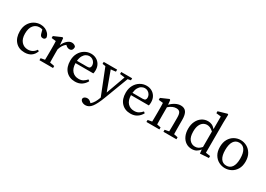

<svg xmlns="http://www.w3.org/2000/svg" viewBox="2 -1731 4121 2973"><g transform="rotate(30 2062.5 -245.0)"><path d="M267 13Q164 13 103 -54Q42 -121 42 -236Q42 -315 74.5 -371.5Q107 -428 160 -458Q213 -488 273 -488Q318 -488 356 -471Q394 -454 419 -424.5Q444 -395 450 -358Q443 -320 404 -320Q379 -320 366.5 -333.5Q354 -347 349 -368L331 -434Q317 -439 303.5 -440.5Q290 -442 277 -442Q213 -442 171.5 -392Q130 -342 130 -246Q130 -152 175 -102Q220 -52 290 -52Q333 -52 369 -71.5Q405 -91 428 -128L453 -115Q432 -53 385 -20Q338 13 267 13Z M530 0V-36L602 -49Q603 -87 603.5 -131.5Q604 -176 604 -210V-258Q604 -299 603.5 -326Q603 -353 601 -383L522 -392V-427L662 -488L677 -478L688 -360Q713 -420 752.5 -454Q792 -488 832 -488Q855 -488 875 -478Q895 -468 904 -451Q904 -378 845 -378Q828 -378 813 -384.5Q798 -391 784 -403L772 -414Q742 -392 722 -360Q702 -328 689 -285V-210Q689 -177 689.5 -133Q690 -89 691 -51L773 -36V0Z M1170 -442Q1142 -442 1113.5 -426Q1085 -410 1064.5 -375Q1044 -340 1038 -282H1220Q1256 -282 1267.5 -297Q1279 -312 1279 -334Q1279 -363 1264.5 -387.5Q1250 -412 1225.5 -427Q1201 -442 1170 -442ZM1169 13Q1068 13 1007 -52.5Q946 -118 946 -233Q946 -310 977.5 -367Q1009 -424 1061.5 -456Q1114 -488 1176 -488Q1228 -488 1270 -465Q1312 -442 1337 -399.5Q1362 -357 1362 -296Q1362 -279 1360 -264.5Q1358 -250 1355 -240H1036Q1038 -148 1082 -100Q1126 -52 1198 -52Q1246 -52 1278 -71.5Q1310 -91 1337 -122L1361 -103Q1333 -50 1285 -18.5Q1237 13 1169 13Z M1718 -439V-475H1913V-439L1859 -428L1698 -3Q1648 130 1601.5 189.5Q1555 249 1493 249Q1456 249 1428.5 230.5Q1401 212 1401 183Q1406 161 1425.5 150Q1445 139 1468 139Q1488 139 1505 147.5Q1522 156 1542 177L1547 182Q1579 155 1601 116.5Q1623 78 1637 38L1641 26L1460 -431L1405 -439V-475H1645V-438L1557 -428L1682 -87L1805 -427Z M2162 -442Q2134 -442 2105.5 -426Q2077 -410 2056.5 -375Q2036 -340 2030 -282H2212Q2248 -282 2259.5 -297Q2271 -312 2271 -334Q2271 -363 2256.5 -387.5Q2242 -412 2217.5 -427Q2193 -442 2162 -442ZM2161 13Q2060 13 1999 -52.5Q1938 -118 1938 -233Q1938 -310 1969.5 -367Q2001 -424 2053.5 -456Q2106 -488 2168 -488Q2220 -488 2262 -465Q2304 -442 2329 -399.5Q2354 -357 2354 -296Q2354 -279 2352 -264.5Q2350 -250 2347 -240H2028Q2030 -148 2074 -100Q2118 -52 2190 -52Q2238 -52 2270 -71.5Q2302 -91 2329 -122L2353 -103Q2325 -50 2277 -18.5Q2229 13 2161 13Z M2443 0V-36L2517 -50Q2518 -88 2518.5 -132Q2519 -176 2519 -210V-258Q2519 -299 2518.5 -326Q2518 -353 2516 -383L2437 -392V-427L2577 -488L2592 -478L2600 -398Q2637 -438 2685 -463Q2733 -488 2779 -488Q2844 -488 2875.5 -444.5Q2907 -401 2907 -303V-210Q2907 -176 2907.5 -132Q2908 -88 2909 -50L2979 -36V0H2747V-36L2821 -50Q2822 -87 2822.5 -131.5Q2823 -176 2823 -210V-295Q2823 -364 2803.5 -390Q2784 -416 2740 -416Q2706 -416 2674 -402Q2642 -388 2604 -356V-210Q2604 -177 2604.5 -132.5Q2605 -88 2606 -50L2675 -36V0Z M3144 -235Q3144 -137 3183.5 -90.5Q3223 -44 3283 -44Q3316 -44 3341.5 -57.5Q3367 -71 3395 -102V-379Q3361 -409 3334 -420Q3307 -431 3282 -431Q3245 -431 3213.5 -410.5Q3182 -390 3163 -346.5Q3144 -303 3144 -235ZM3405 10 3398 -59Q3372 -25 3338.5 -6Q3305 13 3258 13Q3197 13 3151 -18Q3105 -49 3079.5 -104.5Q3054 -160 3054 -233Q3054 -310 3082 -367Q3110 -424 3158 -456Q3206 -488 3267 -488Q3302 -488 3334.5 -474Q3367 -460 3398 -423V-649L3313 -659V-694L3469 -739L3483 -731L3479 -589V-48L3560 -36V0Z M3850 13Q3792 13 3739.5 -14.5Q3687 -42 3654 -97.5Q3621 -153 3621 -235Q3621 -318 3654 -374.5Q3687 -431 3739.5 -459.5Q3792 -488 3850 -488Q3908 -488 3960.5 -459.5Q4013 -431 4046.5 -374.5Q4080 -318 4080 -235Q4080 -153 4046.5 -97.5Q4013 -42 3960.5 -14.5Q3908 13 3850 13ZM3850 -32Q3915 -32 3950 -83.5Q3985 -135 3985 -235Q3985 -336 3950 -389Q3915 -442 3850 -442Q3785 -442 3750.5 -389Q3716 -336 3716 -235Q3716 -135 3750.5 -83.5Q3785 -32 3850 -32Z"/></g></svg>

Font: Source Serif Pro
Style: Regular
Weight: 400
Designer: Frank Grießhammer
Foundry: Adobe Systems Incorporated
Version: Version 3.001;hotconv 1.0.111;makeotfexe 2.5.65597